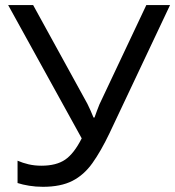

<svg xmlns="http://www.w3.org/2000/svg" viewBox="-20 -717 682 747"><path d="M641.6 -697.3 405.8 -198.2Q372.6 -128.9 339.6 -82.5Q306.6 -36.1 261.5 -13.2Q216.3 9.8 147 9.8Q118.7 9.8 93.3 5.6Q67.9 1.5 48.3 -4.9V-91.8Q68.4 -83 91.6 -77.6Q114.7 -72.3 141.1 -72.3Q199.2 -72.3 233.6 -95.9Q268.1 -119.6 297.9 -178.7L11.7 -697.3H108.9L319.8 -313.5Q325.2 -303.2 331.8 -288.1Q338.4 -272.9 343.8 -259.8H347.7Q351.6 -270 356.9 -285.2Q362.3 -300.3 366.7 -310.5L549.3 -697.3Z"/></svg>

Font: Lunasima
Style: Regular
Weight: 400
Designer: The DocRepair Project, Monotype Design Team
Foundry: Google
Version: Version 2.009